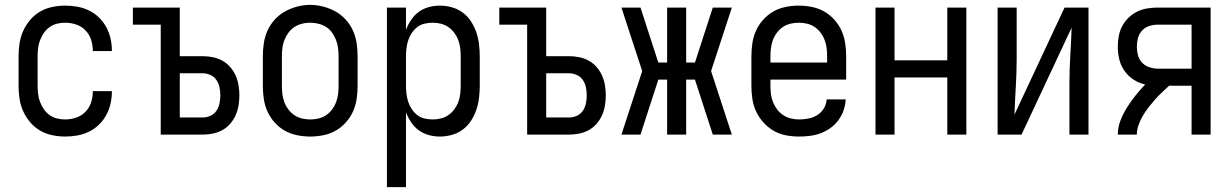

<svg xmlns="http://www.w3.org/2000/svg" viewBox="-20 -551 5040 786"><path d="M247 8Q221 8 194 2.5Q167 -3 144 -16.5Q121 -30 103.5 -50.5Q86 -71 75 -95.5Q64 -120 60 -146.5Q56 -173 56 -200V-320Q56 -347 60 -373.5Q64 -400 75 -424.5Q86 -449 103.5 -469.5Q121 -490 144 -503.5Q167 -517 194 -522.5Q221 -528 247 -528Q272 -528 297 -523.5Q322 -519 344.5 -508Q367 -497 385 -479.5Q403 -462 415 -440Q427 -418 432.5 -393.5Q438 -369 438 -344Q438 -344 438 -343.5Q438 -343 438 -342H360Q360 -342 360 -342.5Q360 -343 360 -343Q360 -366 353 -388Q346 -410 330 -426.5Q314 -443 292 -450.5Q270 -458 247 -458Q230 -458 213.5 -454Q197 -450 183 -440Q169 -430 159.5 -416Q150 -402 144 -386.5Q138 -371 136 -354Q134 -337 134 -320V-200Q134 -183 136 -166Q138 -149 144 -133.5Q150 -118 159.5 -104Q169 -90 183 -80Q197 -70 213.5 -66Q230 -62 247 -62Q270 -62 292 -69.5Q314 -77 330 -93.5Q346 -110 353 -132Q360 -154 360 -177Q360 -177 360 -177.5Q360 -178 360 -178H438Q438 -177 438 -176.5Q438 -176 438 -176Q438 -151 432.5 -126.5Q427 -102 415 -80Q403 -58 385 -40.5Q367 -23 344.5 -12Q322 -1 297 3.5Q272 8 247 8Z M638 0V-450H524V-520H716V-321H809Q830 -321 850.5 -317Q871 -313 889.5 -303Q908 -293 922 -277Q936 -261 944.5 -242Q953 -223 956.5 -202Q960 -181 960 -161Q960 -140 956.5 -119Q953 -98 944.5 -79Q936 -60 922 -44Q908 -28 889.5 -18Q871 -8 850.5 -4Q830 0 809 0ZM716 -70H809Q826 -70 841.5 -77Q857 -84 866 -97.5Q875 -111 878.5 -127.5Q882 -144 882 -160Q882 -177 878.5 -193.5Q875 -210 866 -223.5Q857 -237 841.5 -244Q826 -251 809 -251H716Z M1250 8Q1223 8 1196 2.5Q1169 -3 1146 -16Q1123 -29 1104.5 -49.5Q1086 -70 1075 -94.5Q1064 -119 1060 -146Q1056 -173 1056 -200V-320Q1056 -347 1060 -374Q1064 -401 1075 -425.5Q1086 -450 1104.5 -470.5Q1123 -491 1146.5 -504Q1170 -517 1196.5 -524Q1223 -531 1250 -531Q1277 -531 1303.5 -524Q1330 -517 1353.5 -504Q1377 -491 1395.5 -470.5Q1414 -450 1425 -425.5Q1436 -401 1440 -374Q1444 -347 1444 -320V-200Q1444 -173 1440 -146Q1436 -119 1425 -94.5Q1414 -70 1395.5 -49.5Q1377 -29 1354 -16Q1331 -3 1304 2.5Q1277 8 1250 8ZM1250 -62Q1267 -62 1284 -66Q1301 -70 1315 -79.5Q1329 -89 1339.5 -103Q1350 -117 1356 -133Q1362 -149 1364 -166Q1366 -183 1366 -200V-320Q1366 -337 1364 -354Q1362 -371 1355.5 -387.5Q1349 -404 1339 -418Q1329 -432 1314.5 -441Q1300 -450 1283 -454Q1266 -458 1248 -458Q1231 -458 1214.5 -453.5Q1198 -449 1184 -439.5Q1170 -430 1160 -416Q1150 -402 1144 -386.5Q1138 -371 1136 -354Q1134 -337 1134 -320V-200Q1134 -183 1136 -166Q1138 -149 1144 -133Q1150 -117 1160.5 -103Q1171 -89 1185 -79.5Q1199 -70 1216 -66Q1233 -62 1250 -62Z M1564 215V-520H1642V-429Q1650 -450 1663 -469.5Q1676 -489 1694.5 -502.5Q1713 -516 1735.5 -522Q1758 -528 1781 -528Q1806 -528 1830.5 -521Q1855 -514 1875 -499Q1895 -484 1908.5 -463Q1922 -442 1930 -418.5Q1938 -395 1941 -370Q1944 -345 1944 -320V-200Q1944 -175 1941 -150Q1938 -125 1930 -101.5Q1922 -78 1908.5 -57Q1895 -36 1875 -21Q1855 -6 1830.5 1Q1806 8 1781 8Q1758 8 1735.5 2Q1713 -4 1694.5 -17.5Q1676 -31 1663 -50.5Q1650 -70 1642 -91V215ZM1751 -62Q1768 -62 1784.5 -66Q1801 -70 1815 -79.5Q1829 -89 1839.5 -103Q1850 -117 1856 -133Q1862 -149 1864 -166Q1866 -183 1866 -200V-320Q1866 -337 1864 -354Q1862 -371 1856 -387Q1850 -403 1839.5 -417Q1829 -431 1815 -440.5Q1801 -450 1784.5 -454Q1768 -458 1751 -458Q1734 -458 1717.5 -454Q1701 -450 1688 -440Q1675 -430 1665.5 -415.5Q1656 -401 1651 -385.5Q1646 -370 1644 -353.5Q1642 -337 1642 -320V-200Q1642 -183 1644 -166.5Q1646 -150 1651 -134.5Q1656 -119 1665.5 -104.5Q1675 -90 1688 -80Q1701 -70 1717.5 -66Q1734 -62 1751 -62Z M2138 0V-450H2024V-520H2216V-321H2309Q2330 -321 2350.5 -317Q2371 -313 2389.5 -303Q2408 -293 2422 -277Q2436 -261 2444.5 -242Q2453 -223 2456.5 -202Q2460 -181 2460 -161Q2460 -140 2456.5 -119Q2453 -98 2444.5 -79Q2436 -60 2422 -44Q2408 -28 2389.5 -18Q2371 -8 2350.5 -4Q2330 0 2309 0ZM2216 -70H2309Q2326 -70 2341.5 -77Q2357 -84 2366 -97.5Q2375 -111 2378.5 -127.5Q2382 -144 2382 -160Q2382 -177 2378.5 -193.5Q2375 -210 2366 -223.5Q2357 -237 2341.5 -244Q2326 -251 2309 -251H2216Z M2524 0 2609 -260 2524 -520H2602L2675 -295H2711V-520H2789V-295H2825L2898 -520H2976L2891 -260L2976 0H2898L2825 -225H2789V0H2711V-225H2675L2602 0Z M3252 8Q3225 8 3198 3Q3171 -2 3147.5 -15.5Q3124 -29 3105.5 -49.5Q3087 -70 3075.5 -94.5Q3064 -119 3060 -146Q3056 -173 3056 -200V-320Q3056 -347 3060 -374Q3064 -401 3075 -425.5Q3086 -450 3104.5 -470.5Q3123 -491 3146 -504Q3169 -517 3196 -522.5Q3223 -528 3250 -528Q3277 -528 3304 -522.5Q3331 -517 3354 -504Q3377 -491 3395.5 -470.5Q3414 -450 3425 -425.5Q3436 -401 3440 -374Q3444 -347 3444 -320V-225H3134V-200Q3134 -183 3136 -166Q3138 -149 3144.5 -133Q3151 -117 3161.5 -103Q3172 -89 3186.5 -79.5Q3201 -70 3218 -66Q3235 -62 3252 -62Q3271 -62 3290.5 -66Q3310 -70 3326 -80Q3342 -90 3352.5 -107Q3363 -124 3364 -144H3442Q3441 -121 3433.5 -99.5Q3426 -78 3412.5 -59.5Q3399 -41 3380.5 -27.5Q3362 -14 3341 -6Q3320 2 3297 5Q3274 8 3252 8ZM3366 -295V-320Q3366 -337 3364 -354Q3362 -371 3356 -387Q3350 -403 3339.5 -417Q3329 -431 3315 -440.5Q3301 -450 3284 -454Q3267 -458 3250 -458Q3233 -458 3216 -454Q3199 -450 3185 -440.5Q3171 -431 3160.5 -417Q3150 -403 3144 -387Q3138 -371 3136 -354Q3134 -337 3134 -320V-295Z M3564 0V-520H3642V-304H3858V-520H3936V0H3858V-234H3642V0Z M4064 0V-520H4142V-312Q4142 -254 4138.5 -197Q4135 -140 4133 -82L4338 -520H4436V0H4358V-208Q4358 -266 4361.5 -323Q4365 -380 4367 -438L4162 0Z M4556 0Q4556 -30 4567 -58Q4578 -86 4594 -111.5Q4610 -137 4628.5 -160Q4647 -183 4668 -205Q4642 -211 4620 -225.5Q4598 -240 4583 -261.5Q4568 -283 4562 -308.5Q4556 -334 4556 -360Q4556 -382 4560 -403.5Q4564 -425 4574 -444Q4584 -463 4600 -478.5Q4616 -494 4635.5 -503.5Q4655 -513 4676.5 -516.5Q4698 -520 4719 -520H4936V0H4858V-200H4766Q4751 -186 4736 -172Q4721 -158 4707.5 -142.5Q4694 -127 4681.5 -111Q4669 -95 4658.5 -77Q4648 -59 4641 -39.5Q4634 -20 4634 0ZM4719 -270H4858V-450H4719Q4702 -450 4684.5 -444.5Q4667 -439 4655 -425.5Q4643 -412 4638.5 -395Q4634 -378 4634 -360Q4634 -342 4638.5 -325Q4643 -308 4655 -295Q4667 -282 4684.5 -276Q4702 -270 4719 -270Z"/></svg>

Font: Zed Mono
Style: Regular
Weight: 400
Monospace: yes
Designer: Belleve Invis
Foundry: Belleve Invis
Version: Version 1.0.0; ttfautohint (v1.8.4)